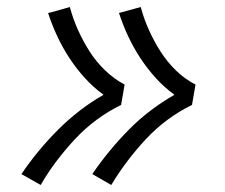

<svg xmlns="http://www.w3.org/2000/svg" viewBox="-20 -610 640 547"><path d="M297 -83 243 -114Q266 -148 292 -179.5Q318 -211 347 -240.5Q376 -270 409 -295Q442 -320 477 -340Q448 -361 424 -387.5Q400 -414 380.5 -443.5Q361 -473 345.5 -506Q330 -539 319 -573L381 -590Q390 -556 404.5 -524Q419 -492 437.5 -463Q456 -434 481 -409.5Q506 -385 537 -369L527 -311Q490 -293 457 -268.5Q424 -244 396 -214Q368 -184 343 -151Q318 -118 297 -83ZM96 -83 41 -114Q64 -148 90 -179.5Q116 -211 145.5 -240.5Q175 -270 207.5 -295Q240 -320 275 -340Q246 -361 222 -387.5Q198 -414 178.5 -443.5Q159 -473 143.5 -506Q128 -539 117 -573L126 -575L179 -590Q188 -556 202.5 -524Q217 -492 235.5 -463Q254 -434 279.5 -409.5Q305 -385 335 -369L325 -311Q288 -293 255 -268.5Q222 -244 194 -214Q166 -184 141 -151Q116 -118 96 -83Z"/></svg>

Font: Iosevka Curly Slab LtEx
Style: Italic
Weight: 300
Width: 7
Italic angle: -9°
Monospace: yes
Designer: Belleve Invis
Foundry: Belleve Invis
Version: Version 11.1.0; ttfautohint (v1.8.3)